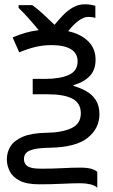

<svg xmlns="http://www.w3.org/2000/svg" viewBox="-20 -684 530 898"><path d="M377 -664Q393 -664 406 -661.5Q419 -659 426 -657V-600Q413 -605 393 -605Q371 -605 346 -586Q321 -567 299 -538Q358 -525 392.5 -491Q427 -457 427 -405Q427 -356 399 -327.5Q371 -299 324 -286V-282Q356 -273 383.5 -257.5Q411 -242 428 -216Q445 -190 445 -150Q445 -83 389.5 -39Q334 5 212 7Q160 8 134.5 15Q109 22 100.5 33.5Q92 45 92 60Q92 82 109 93.5Q126 105 172 105Q225 105 271.5 102.5Q318 100 355 100Q388 100 407 105.5Q426 111 435 120V194Q424 183 402 178Q380 173 357 173Q323 173 271 175.5Q219 178 163 178Q104 178 71 160.5Q38 143 25 116Q12 89 12 61Q12 28 29 0.5Q46 -27 87 -44.5Q128 -62 198 -63Q270 -64 314 -84.5Q358 -105 358 -154Q358 -201 319.5 -222Q281 -243 203 -243H133V-315H191Q260 -315 301.5 -333.5Q343 -352 343 -397Q343 -435 311.5 -454Q280 -473 221 -473Q182 -473 146 -464.5Q110 -456 70 -439L39 -509Q70 -522 99 -530.5Q128 -539 161 -543Q140 -569 113.5 -598.5Q87 -628 67 -647V-660H131Q155 -643 181 -619Q207 -595 235 -568Q254 -591 275 -613Q296 -635 321.5 -649.5Q347 -664 377 -664Z"/></svg>

Font: Noto IKEA Latin
Style: Regular
Weight: 400
Designer: Monotype Design Team
Foundry: Monotype Imaging Inc.
Version: Version 1.0